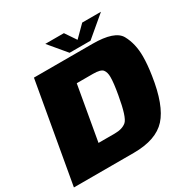

<svg xmlns="http://www.w3.org/2000/svg" viewBox="-218 -970 1098 1126"><g transform="rotate(-30 330.5 -406.5)"><path d="M82 -675H477.5Q629 -675 663.5 -612.2Q698 -549.5 698 -464Q698 -409 687 -338Q659.5 -154 589.8 -77Q520 0 368.5 0H-37ZM328.5 -154Q380.5 -154 408 -178.2Q435.5 -202.5 459 -338Q472.5 -413 472.5 -454Q472.5 -486 458.8 -503.5Q445 -521 393 -521H283L218.5 -154ZM238.5 -813H364.5L414.5 -739L488.5 -813H615.5L477.5 -696.5H336Z"/></g></svg>

Font: Rudi
Style: Regular
Weight: 400
Italic angle: -10°
Designer: Tyler Finck
Foundry: Etcetera Type Company
Version: Version 1.111; ttfautohint (v1.8.4)